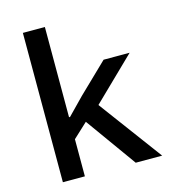

<svg xmlns="http://www.w3.org/2000/svg" viewBox="-110 -830 820 919"><g transform="rotate(-15 300.0 -370.0)"><path d="M88 0H197V-184L269 -251L449 0H580L348 -313L557 -516H428L283 -376L202 -293H197V-740H88Z"/></g></svg>

Font: IBM Plex Mono Medm
Style: Regular
Weight: 500
Monospace: yes
Designer: Mike Abbink, Paul van der Laan, Pieter van Rosmalen
Foundry: Bold Monday
Version: Version 2.004